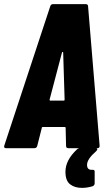

<svg xmlns="http://www.w3.org/2000/svg" viewBox="-24 -720 537 933"><path d="M297 -11 295 -98Q296 -100 294 -101.5Q292 -103 290 -103H185Q179 -103 179 -98L157 -11Q154 0 143 0H5Q-7 0 -3 -13L220 -689Q223 -700 234 -700H392Q404 -700 404 -689L460 -13V-10Q460 0 449 0H308Q297 0 297 -11ZM220 -231H285Q290 -231 290 -236L283 -464Q283 -468 281 -468Q279 -468 277 -464L217 -236Q217 -231 220 -231ZM426 185Q400 193 374 193Q339 193 316.5 175.5Q294 158 294 115Q294 58 350 6Q356 0 365 0H440Q449 0 449 5Q449 9 443 15Q399 53 399 81Q399 107 424 105H427Q436 105 436 114V170Q436 181 426 185Z"/></svg>

Font: Barlow Condensed ExtraBold
Style: Italic
Weight: 800
Width: 3
Italic angle: -7°
Designer: Jeremy Tribby
Foundry: Tribby Type
Version: Version 1.408